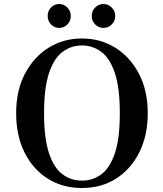

<svg xmlns="http://www.w3.org/2000/svg" viewBox="-20 -931 818 963"><path d="M391 12Q294 12 219.5 -35Q145 -82 103 -166.5Q61 -251 61 -363Q61 -477 105 -561Q149 -645 223.5 -691.5Q298 -738 391 -738Q484 -738 558.5 -691.5Q633 -645 677 -561Q721 -477 721 -363Q721 -251 678.5 -166.5Q636 -82 562 -35Q488 12 391 12ZM391 -25Q445 -25 488 -56.5Q531 -88 556 -162Q581 -236 581 -363Q581 -491 556 -565Q531 -639 488 -671Q445 -703 391 -703Q337 -703 294 -671Q251 -639 226 -565Q201 -491 201 -363Q201 -236 226 -162Q251 -88 294 -56.5Q337 -25 391 -25ZM499 -791Q475 -791 457.5 -808.5Q440 -826 440 -851Q440 -876 457.5 -893.5Q475 -911 499 -911Q523 -911 540.5 -893Q558 -875 558 -851Q558 -826 540.5 -808.5Q523 -791 499 -791ZM276 -791Q253 -791 236 -808.5Q219 -826 219 -851Q219 -876 236 -893.5Q253 -911 276 -911Q301 -911 318 -893Q335 -875 335 -851Q335 -826 318 -808.5Q301 -791 276 -791Z"/></svg>

Font: Zen Antique
Style: Regular
Weight: 400
Designer: Yoshimichi Ohira
Foundry: Positype
Version: Version 1.001